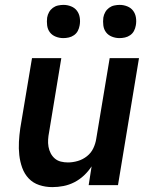

<svg xmlns="http://www.w3.org/2000/svg" viewBox="-20 -758 640 786"><path d="M194 8Q166 8 140.5 -0.5Q115 -9 97.5 -27.5Q80 -46 71 -71Q62 -96 59 -123Q56 -150 57.5 -177.5Q59 -205 63 -233L111 -520H231L181 -217Q178 -202 177 -187Q176 -172 178.5 -157.5Q181 -143 187.5 -130.5Q194 -118 204.5 -109Q215 -100 229 -96.5Q243 -93 258 -93Q278 -93 298.5 -99Q319 -105 336 -118.5Q353 -132 362 -151Q371 -170 374 -190L429 -520H549L463 0H343L355 -77Q342 -57 324 -40Q306 -23 284.5 -12Q263 -1 240 3.5Q217 8 194 8ZM469 -602Q453 -602 438 -608Q423 -614 414 -626Q405 -638 403 -654Q401 -670 403 -686Q405 -698 411 -708.5Q417 -719 426.5 -726Q436 -733 447.5 -735.5Q459 -738 470 -738Q486 -738 501 -732Q516 -726 525 -714Q534 -702 536.5 -686Q539 -670 536 -654Q534 -642 528.5 -631.5Q523 -621 513 -614Q503 -607 491.5 -604.5Q480 -602 469 -602ZM239 -602Q223 -602 208 -608Q193 -614 184 -626Q175 -638 173 -654Q171 -670 173 -686Q175 -698 181 -708.5Q187 -719 196.5 -726Q206 -733 217.5 -735.5Q229 -738 240 -738Q256 -738 271 -732Q286 -726 295 -714Q304 -702 306.5 -686Q309 -670 306 -654Q304 -642 298.5 -631.5Q293 -621 283 -614Q273 -607 261.5 -604.5Q250 -602 239 -602Z"/></svg>

Font: Iosevka Aile
Style: Bold Italic
Weight: 700
Italic angle: -9°
Designer: Belleve Invis
Foundry: Belleve Invis
Version: Version 28.0.1; ttfautohint (v1.8.4)